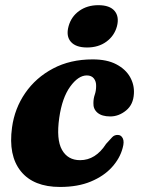

<svg xmlns="http://www.w3.org/2000/svg" viewBox="-20 -709 546 742"><path d="M315.5 -417.5Q282.5 -417.5 251.2 -374.2Q220 -331 209 -254Q197 -170 219.5 -130Q242 -90 289.5 -90Q349.5 -90 390 -153Q405 -170 413.8 -179Q422.5 -188 435.5 -187.5Q448 -187.5 454.5 -174.5Q461 -161.5 454 -137Q443.5 -97 412.5 -62.8Q381.5 -28.5 331.2 -7.5Q281 13.5 212 13.5Q109.5 13.5 60.5 -47.2Q11.5 -108 26.5 -216.5Q36.5 -290 77.5 -349.5Q118.5 -409 185 -444.2Q251.5 -479.5 338 -479.5Q393.5 -479.5 429.5 -460.5Q465.5 -441.5 482.5 -411.5Q499.5 -381.5 497.5 -347.5Q495.5 -305 467.2 -282Q439 -259 406 -259Q374 -259 357 -273.2Q340 -287.5 341 -310.5Q341 -328 346.2 -343Q351.5 -358 351.5 -376.5Q352 -394 342.8 -405.8Q333.5 -417.5 315.5 -417.5ZM316.5 -525.5Q273 -525.5 253.8 -547.5Q234.5 -569.5 245 -607.5Q255 -644.5 286 -666.8Q317 -689 360 -689Q404 -689 422.8 -666.8Q441.5 -644.5 432 -607.5Q422 -570.5 391.2 -548Q360.5 -525.5 316.5 -525.5Z"/></svg>

Font: Fraunces 9pt
Style: Bold Italic
Weight: 700
Italic angle: -16°
Version: Version 1.000;[b76b70a41]